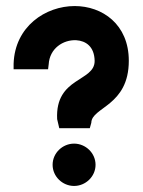

<svg xmlns="http://www.w3.org/2000/svg" viewBox="-20 -611 472 635"><path d="M25 -382H139L141 -398C144 -451 189 -480 232 -478C264 -476 292 -457 293 -410C294 -340 162 -357 169 -217L176 -187H277L282 -205C283 -257 406 -260 406 -410C406 -531 318 -591 227 -591C131 -591 29 -524 25 -400ZM154 -66C154 -27 187 4 225 4C263 4 296 -27 296 -66C296 -105 263 -136 225 -136C187 -136 154 -105 154 -66Z"/></svg>

Font: Charger Eco
Style: Regular
Weight: 1000
Designer: Jasper
Foundry: Cannot Into Space Fonts
Version: Version 1.1